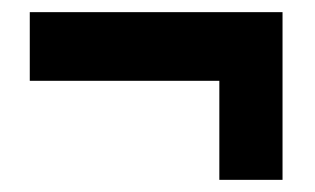

<svg xmlns="http://www.w3.org/2000/svg" viewBox="-20 -483 519 316"><path d="M341 -187V-350H29V-463H445V-187Z"/></svg>

Font: Archivo Narrow
Style: Bold
Weight: 700
Designer: Hector Gatti
Foundry: Omnibus-Type
Version: Version 3.002